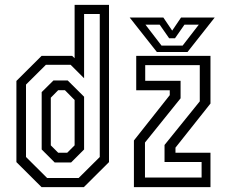

<svg xmlns="http://www.w3.org/2000/svg" viewBox="-20 -770 934 790"><path d="M325 0H151L47.5 -103V-437L151 -540H277L287 -530.5V-750H428.5V-103ZM303.5 -37.5 390.5 -124V-712.5H326V-448L270.5 -503.5H169L87 -422V-124L174 -37.5ZM272.5 -101.5H205L151.5 -155V-391L200 -439H258.5L326 -372V-155ZM256.5 -141.5 287 -172V-358.5L247 -399H219.5L189 -368V-172L219.5 -141.5ZM531 0V-192L678.5 -378.5V-398.5H540.5V-540H846V-344L702 -162.5V-141.5H846V0ZM576.5 -39.5H809.5V-103.5H657V-173.5L802 -353V-502H577.5V-437.5H723V-365.5L576.5 -183.5ZM625.5 -556 513.5 -698H652L688.5 -644L725 -698H863.5L751.5 -556ZM644.5 -582.5H731.5L798 -668.5H739L700 -612.5H676L637 -668.5H578.5Z"/></svg>

Font: Tourney Condensed
Style: Regular
Weight: 400
Width: 3
Designer: Tyler Finck
Foundry: Etcetera Type Co
Version: Version 1.010; ttfautohint (v1.8.3)